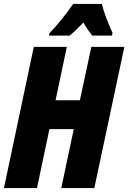

<svg xmlns="http://www.w3.org/2000/svg" viewBox="-25 -951 649 971"><path d="M225 -783 223 -771H327C345 -785 368 -807 397 -837C413 -809 428 -787 442 -771H541L544 -785C524 -827 499 -892 490 -931H345C307 -877 268 -827 225 -783ZM-5 0H162L225 -298H348L285 0H452L604 -714H437L379 -444H256L313 -714H146Z"/></svg>

Font: Noto Sans ExtraCondensed Black
Style: Italic
Weight: 900
Width: 2
Italic angle: -12°
Designer: Monotype Design Team
Foundry: Monotype Imaging Inc.
Version: Version 2.013